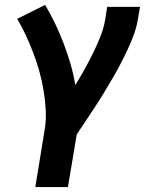

<svg xmlns="http://www.w3.org/2000/svg" viewBox="-20 -548 640 783"><path d="M124 215 162 -18Q169 -59 166.5 -100Q164 -141 157.5 -180Q151 -219 140.5 -257Q130 -295 116 -331.5Q102 -368 86 -403Q70 -438 50 -471L164 -528Q186 -491 205 -451.5Q224 -412 239.5 -371Q255 -330 267.5 -287.5Q280 -245 287 -201Q307 -233 325 -265.5Q343 -298 359.5 -331.5Q376 -365 389.5 -399Q403 -433 409 -468L417 -520H551L542 -468Q537 -437 525.5 -406Q514 -375 500 -345Q486 -315 470.5 -285.5Q455 -256 438 -227Q421 -198 403.5 -169Q386 -140 367.5 -112Q349 -84 330.5 -56Q312 -28 293 0L257 215Z"/></svg>

Font: Iosevka SS04 XBd Ex
Style: Italic
Weight: 800
Width: 7
Italic angle: -9°
Monospace: yes
Designer: Belleve Invis
Foundry: Belleve Invis
Version: Version 19.0.0; ttfautohint (v1.8.4)